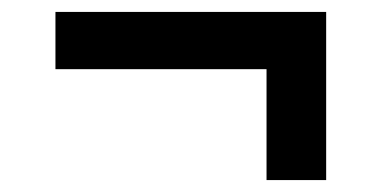

<svg xmlns="http://www.w3.org/2000/svg" viewBox="-20 -398 640 322"><path d="M427 -96V-282H73V-378H527V-96Z"/></svg>

Font: Source Code Pro ExtraLight
Style: Bold Italic
Weight: 700
Italic angle: -11°
Monospace: yes
Version: Version 1.016;hotconv 1.0.116;makeotfexe 2.5.65601